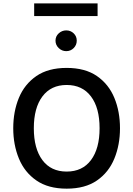

<svg xmlns="http://www.w3.org/2000/svg" viewBox="-20 -1100 780 1125"><path d="M551.8 -1080.1V-1005.9H180.2V-1080.1ZM305.2 -861.8Q305.2 -887.2 324 -904.5Q342.8 -921.9 368.2 -921.9Q394 -921.9 411.9 -904.5Q429.7 -887.2 429.7 -861.8Q429.7 -836.4 411.9 -818.4Q394 -800.3 368.2 -800.3Q342.8 -800.3 324 -818.4Q305.2 -836.4 305.2 -861.8ZM370.6 -702.1Q479 -702.1 548.1 -654.3Q617.2 -606.4 650.1 -526.4Q683.1 -446.3 683.1 -348.6Q683.1 -251.5 650.1 -170.9Q617.2 -90.3 548.1 -42.5Q479 5.4 370.6 5.4Q262.7 5.4 193.4 -42.5Q124 -90.3 90.8 -170.9Q57.6 -251.5 57.6 -348.6Q57.6 -446.3 90.6 -526.4Q123.5 -606.4 192.9 -654.3Q262.2 -702.1 370.6 -702.1ZM370.6 -602.1Q278.8 -602.1 228.5 -534.9Q178.2 -467.8 178.2 -348.6Q178.2 -229.5 228.3 -162.1Q278.3 -94.7 370.6 -94.7Q462.9 -94.7 513.2 -162.1Q563.5 -229.5 563.5 -348.6Q563.5 -468.3 512.9 -535.2Q462.4 -602.1 370.6 -602.1Z"/></svg>

Font: Estedad-FD SemiBold
Style: Regular
Weight: 600
Designer: Amin Abedi
Version: Version 7.3